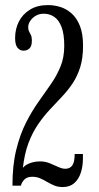

<svg xmlns="http://www.w3.org/2000/svg" viewBox="-20 -731 390 756"><path d="M227 5.5Q208 5.5 193.2 -0.8Q178.5 -7 165 -15Q151.5 -23 137.8 -29Q124 -35 106.5 -35Q86 -35 75.2 -23.2Q64.5 -11.5 62.5 0H29Q29 -80.5 43.8 -140.5Q58.5 -200.5 81.5 -246.2Q104.5 -292 130.8 -329Q157 -366 180.2 -399.5Q203.5 -433 218.2 -469Q233 -505 233 -550Q233 -596.5 222.5 -624.2Q212 -652 193.8 -664.5Q175.5 -677 152 -677Q134.5 -677 120.5 -668.8Q106.5 -660.5 98.8 -648.2Q91 -636 91 -624Q91 -613.5 94.8 -606.8Q98.5 -600 102 -592.2Q105.5 -584.5 105.5 -571Q105.5 -549.5 96.2 -540.5Q87 -531.5 72.5 -531.5Q58.5 -531.5 49 -543Q39.5 -554.5 39.5 -581.5Q39.5 -616.5 54.2 -645.8Q69 -675 98 -693Q127 -711 169 -711Q192.5 -711 216.8 -703.8Q241 -696.5 261.5 -678.5Q282 -660.5 294.5 -629.5Q307 -598.5 307 -550.5Q307 -502 295.8 -466.2Q284.5 -430.5 265.5 -402.2Q246.5 -374 223.2 -349.5Q200 -325 175.8 -299Q151.5 -273 129.8 -241.2Q108 -209.5 92.2 -168Q76.5 -126.5 70 -69.5Q74.5 -76.5 84.2 -82.2Q94 -88 107.8 -91.8Q121.5 -95.5 138 -95.5Q158 -95.5 175.8 -88.2Q193.5 -81 209 -73.8Q224.5 -66.5 237 -66.5Q255.5 -66.5 264.8 -79.8Q274 -93 274 -124.5H306.5V-107Q306.5 -76.5 298.2 -51Q290 -25.5 272.5 -10Q255 5.5 227 5.5Z"/></svg>

Font: Imbue Thin 10pt
Style: Regular
Weight: 400
Version: Version 1.102